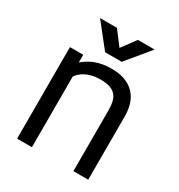

<svg xmlns="http://www.w3.org/2000/svg" viewBox="-170 -829 876 942"><g transform="rotate(30 267.5 -358.0)"><path d="M141.1 -518.6V-475.1Q156.2 -487.3 172.4 -497.6Q188.5 -507.8 207.3 -514.6Q226.1 -521.5 248 -525.4Q270 -529.3 296.4 -529.3Q379.4 -529.3 424.1 -485.4Q468.8 -441.4 468.8 -358.4V0H384.8V-343.3Q384.8 -371.6 379.9 -392.6Q375 -413.6 362.5 -427.7Q350.1 -441.9 329.1 -449Q308.1 -456.1 276.4 -456.1Q249 -456.1 228.5 -450.9Q208 -445.8 192.6 -437.7Q177.2 -429.7 166.7 -419.7Q156.2 -409.7 149.9 -400.4V0H65.9V-518.6ZM278.3 -636.7 336.9 -715.8H431.6L321.8 -583H228L122.6 -715.8H218.3Z"/></g></svg>

Font: Arian AMU
Style: Regular
Weight: 400
Designer: Ruben Hakobyan (Tarumian)
Foundry: Ruben Hakobyan (Tarumian)
Version: Version 4.003